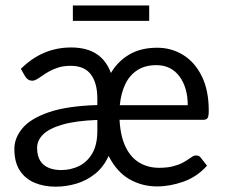

<svg xmlns="http://www.w3.org/2000/svg" viewBox="-20 -694 845 722"><path d="M189.5 8Q144.5 8 109.5 -7Q74.5 -22 54.2 -53.2Q34 -84.5 34 -134Q34 -175 64.2 -211.5Q94.5 -248 163.2 -271.8Q232 -295.5 346 -299V-324Q346 -381.5 321.8 -414Q297.5 -446.5 246 -446.5Q219.5 -446.5 199.5 -440.2Q179.5 -434 164.2 -425.2Q149 -416.5 137 -408Q126.5 -400.5 117.8 -395.5Q109 -390.5 101 -390.5Q84.5 -390.5 74.5 -407L58.5 -435Q139 -515.5 247.5 -515.5Q362.5 -515.5 397 -419.5Q423 -463.5 466.2 -489Q509.5 -514.5 571 -514.5Q625 -514.5 669 -487.2Q713 -460 739 -407Q765 -354 765 -278Q765 -258 761 -250.8Q757 -243.5 744.5 -243.5H429.5Q433 -180.5 452.8 -140.5Q472.5 -100.5 505 -81.8Q537.5 -63 578 -63Q609.5 -63 631.2 -68.8Q653 -74.5 667.8 -82.5Q682.5 -90.5 692.5 -98Q699.5 -103 705.2 -106.2Q711 -109.5 716.5 -109.5Q729.5 -109.5 735 -101L758.5 -71Q721.5 -29.5 670.8 -11.2Q620 7 570 7Q514 7 466.5 -20.2Q419 -47.5 388.5 -107.5Q369.5 -66 337.8 -40.5Q306 -15 267.5 -3.5Q229 8 189.5 8ZM210 -54.5Q246.5 -54.5 277.5 -69.8Q308.5 -85 327.2 -117.5Q346 -150 346 -201.5V-243Q265 -240 215 -225.5Q165 -211 142.2 -188.5Q119.5 -166 119.5 -138Q119.5 -108 131.2 -89.5Q143 -71 163.5 -62.8Q184 -54.5 210 -54.5ZM686 -298.5Q686 -364 655 -406.5Q623.5 -449 568 -449Q525.5 -449 496.5 -430.2Q467.5 -411.5 451.2 -377.8Q435 -344 430.5 -298.5ZM541 -615.5H254V-673.5H541Z"/></svg>

Font: Verano Sans
Style: Regular
Weight: 400
Designer: Lukasz Dziedzic with Adam Twardoch and Botio Nikoltchev
Foundry: tyPoland Lukasz Dziedzic
Version: Version 3.001;December 28, 2019;FontCreator 12.0.0.2547 64-b